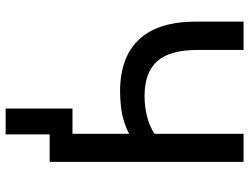

<svg xmlns="http://www.w3.org/2000/svg" viewBox="-124 -622 905 698"><g transform="rotate(90 329.0 -272.5)"><path d="M468 160H374V-83H521V0H468ZM466 0V-289Q448 -279 423 -271Q398 -263 369.5 -259.5Q341 -256 312 -256Q188 -256 123 -325Q58 -394 58 -533V-705H161V-539Q161 -437 202 -391Q243 -345 329 -345Q365 -345 400.5 -353.5Q436 -362 466 -381V-705H568V0Z"/></g></svg>

Font: Nunito Sans 10pt SemiCondensed SemiBold
Style: Regular
Weight: 600
Width: 4
Designer: Vernon Adams
Foundry: Vernon Adams
Version: Version 3.101;gftools[0.9.27]